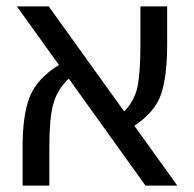

<svg xmlns="http://www.w3.org/2000/svg" viewBox="-20 -583 610 603"><path d="M537 0H437L196 -336Q159 -301 147 -255Q135 -209 135 -125V0H51V-124Q51 -222 73.5 -279Q96 -336 165 -379L33 -563H133L370 -233Q403 -267 412 -311.5Q421 -356 421 -444V-563H505V-444Q505 -344 486 -287.5Q467 -231 402 -188Z"/></svg>

Font: FiraGO Book
Style: Regular
Weight: 350
Designer: bBox Type
Foundry: bBox Type GmbH
Version: Version 1.001;PS 001.001;hotconv 1.0.88;makeotf.lib2.5.64775